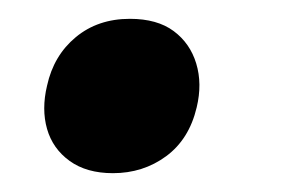

<svg xmlns="http://www.w3.org/2000/svg" viewBox="-20 -176 317 204"><path d="M100 8Q72 8 54 -5Q36 -18 30 -39Q24 -60 30 -85Q37 -117 60.5 -136.5Q84 -156 118 -156Q147 -156 164.5 -143Q182 -130 188.5 -108.5Q195 -87 189 -62Q181 -28 156.5 -10Q132 8 100 8Z"/></svg>

Font: Ysabeau Office ExtraBold
Style: Italic
Weight: 800
Italic angle: -12°
Designer: Christian Thalmann (Catharsis Fonts)
Version: Version 2.001;gftools[0.9.30]; featfreeze: tnum,lnum,ss02